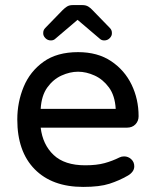

<svg xmlns="http://www.w3.org/2000/svg" viewBox="-20 -725 606 755"><path d="M307 10Q185 10 116.5 -59.5Q48 -129 48 -255Q48 -323 73 -383.5Q98 -444 151 -482Q204 -520 287 -520Q364 -520 417 -484.5Q470 -449 497.5 -392Q525 -335 525 -268Q525 -249 512.5 -236Q500 -223 479 -223H140Q148 -156 191 -115.5Q234 -75 315 -75Q360 -75 391 -83.5Q422 -92 450 -106Q458 -110 468 -110Q484 -110 496 -99Q508 -88 508 -71Q508 -59 500.5 -49.5Q493 -40 482 -34Q449 -15 410.5 -2.5Q372 10 307 10ZM140 -297H435Q432 -349 408.5 -381Q385 -413 352 -428Q319 -443 287 -443Q255 -443 222 -428Q189 -413 166 -381Q143 -349 140 -297ZM180 -566Q167 -566 158 -575.5Q149 -585 150 -596Q150 -607 158 -615L226 -685Q234 -693 243 -699Q252 -705 266 -705H304Q318 -705 327.5 -699Q337 -693 344 -685L412 -615Q420 -607 420 -596Q421 -585 412 -575.5Q403 -566 390 -566Q379 -566 372 -573L285 -647L198 -573Q191 -566 180 -566Z"/></svg>

Font: Varela Round
Style: Regular
Weight: 400
Designer: Joe Prince, Avraham Cornfeld
Foundry: Joe Prince, Avraham Cornfeld
Version: Version 3.010; ttfautohint (v1.8.4.7-5d5b)